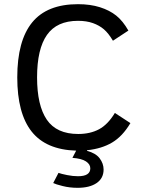

<svg xmlns="http://www.w3.org/2000/svg" viewBox="-20 -710 685 923"><path d="M478 105Q478 147 444.6 169.9Q411.1 192.9 353 192.9Q314.9 192.9 281 184.3Q247.1 175.8 235.8 169.9L261.2 121.1Q274.9 126 302.5 131.6Q330.1 137.2 355 137.2Q414.1 137.2 414.1 99.1Q414.1 79.6 393.3 65.9Q372.6 52.2 328.1 48.8L346.2 14.2Q201.2 9.8 132.1 -77.6Q63 -165 63 -337.9Q63 -514.2 134.5 -602.1Q206.1 -689.9 355 -689.9Q414.1 -689.9 460.4 -675.3Q506.8 -660.6 538.8 -635Q570.8 -609.4 597.2 -563L522.9 -514.2Q501.5 -550.3 479.5 -569.1Q457.5 -587.9 426.8 -598.9Q396 -609.9 355 -609.9Q253.4 -609.9 205.8 -542.2Q158.2 -474.6 158.2 -337.9Q158.2 -203.1 205.1 -134.5Q252 -65.9 356 -65.9Q413.6 -65.9 456.1 -88.6Q498.5 -111.3 532.2 -167L606.9 -118.2Q568.8 -54.2 518.8 -24.7Q468.8 4.9 398.9 12.2L397.9 15.1Q439.9 25.9 459 51Q478 76.2 478 105Z"/></svg>

Font: ClearSansRegular
Style: Regular
Weight: 400
Foundry: Intel Corporation
Version: Version 1.00